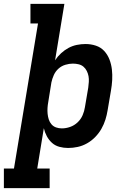

<svg xmlns="http://www.w3.org/2000/svg" viewBox="-60 -755 680 990"><path d="M-40 215V114H12L136 -634H97V-735H272L224 -444Q237 -464 255 -480.5Q273 -497 293.5 -508Q314 -519 336.5 -523.5Q359 -528 381 -528Q409 -528 434.5 -519.5Q460 -511 477.5 -492Q495 -473 504.5 -448Q514 -423 517 -396.5Q520 -370 518.5 -342.5Q517 -315 512 -287L495 -187Q491 -162 483.5 -138Q476 -114 463 -91Q450 -68 431 -48.5Q412 -29 389 -16Q366 -3 341 2.5Q316 8 291 8Q268 8 246 2Q224 -4 208 -18.5Q192 -33 181.5 -52.5Q171 -72 166 -94L132 114H196V215ZM259 -93Q280 -93 301.5 -100.5Q323 -108 340 -124Q357 -140 366 -161Q375 -182 378 -203L395 -303Q397 -318 398 -333Q399 -348 396.5 -362Q394 -376 387.5 -389Q381 -402 370.5 -411Q360 -420 345.5 -423.5Q331 -427 316 -427Q297 -427 277 -421Q257 -415 241.5 -401Q226 -387 217.5 -368Q209 -349 205 -330L189 -230Q186 -214 185 -198.5Q184 -183 185.5 -168Q187 -153 191.5 -139Q196 -125 205.5 -114Q215 -103 229 -98Q243 -93 259 -93Z"/></svg>

Font: Iosevka Etoile Oblique
Style: Bold
Weight: 700
Italic angle: -9°
Designer: Belleve Invis
Foundry: Belleve Invis
Version: Version 15.5.2; ttfautohint (v1.8.4)